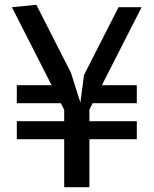

<svg xmlns="http://www.w3.org/2000/svg" viewBox="-20 -780 640 800"><path d="M50 -275H247.5V-322.5L233.5 -350H50V-425H195L29.5 -750L131.5 -760L275.5 -477L315 -352.5L330 -467.5L474 -750H570L404.5 -425H550V-350H366L352.5 -323V-275H550V-200H352.5V0H247.5V-200H50Z"/></svg>

Font: B612
Style: Regular
Weight: 400
Designer: Nicolas Chauveau, Thomas Paillot, Jonathan Favre-Lamarine, Jean-Luc Vinot
Foundry: AIRBUS
Version: Version 1.008